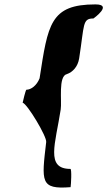

<svg xmlns="http://www.w3.org/2000/svg" viewBox="-20 -740 488 873"><path d="M83 -273C104 -268 194 -118 190 -94C169 86 162 122 301 111C303 100 307 28 300 28C186 28 232 -86 256 -242C262 -280 244 -394 284 -403C310 -412 334 -436 340 -475C364 -629 354 -656 405 -656C405 -656 495 -720 414 -720C208 -720 198 -629 160 -384C147 -351 121 -332 100 -332C96 -330 84 -278 83 -273Z"/></svg>

Font: Ampere
Style: SCExtIta
Weight: 400
Version: Version 1